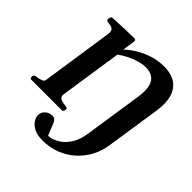

<svg xmlns="http://www.w3.org/2000/svg" viewBox="-241 -890 1312 1312"><g transform="rotate(45 415.0 -234.0)"><path d="M369.1 239.7Q319.8 239.7 288.1 223.1Q256.3 206.5 241.5 183.1Q226.6 159.7 226.6 139.6Q226.6 110.8 248 91.1Q269.5 71.3 302.2 71.3Q314 71.3 324 79.3Q334 87.4 338.9 99.6L376 189.9Q389.2 189.9 415 182.1Q440.9 174.3 470.5 152.6Q500 130.9 524.4 90.8Q548.8 50.8 558.6 -13.7L621.6 -431.2Q629.4 -482.4 625.2 -517.6Q621.1 -552.7 606.4 -574Q591.8 -595.2 568.6 -604.5Q545.4 -613.8 515.6 -613.8Q486.3 -613.8 450 -603Q413.6 -592.3 378.9 -574.7Q344.2 -557.1 318.4 -537.1L250.5 -85.4Q247.6 -64.5 259.8 -54.9Q272 -45.4 289.6 -42.5Q307.1 -39.6 319.3 -38.1Q329.6 -37.1 332.8 -32.7Q335.9 -28.3 334.5 -20Q333 -12.2 330.6 -6.1Q328.1 0 319.8 0H24.4Q16.1 0 12.9 -7.3Q9.8 -14.6 10.7 -20Q13.2 -36.1 29.3 -38.1Q47.9 -40.5 70.6 -46.9Q93.3 -53.2 95.7 -69.3L173.8 -591.3Q178.2 -621.6 166.7 -632.3Q155.3 -643.1 138.4 -645Q121.6 -647 109.9 -650.4Q105 -652.8 102.3 -656.7Q99.6 -660.6 101.1 -669.9Q102.1 -675.8 106 -683.3Q109.9 -690.9 115.7 -691.4Q184.1 -695.3 240 -696.8Q295.9 -698.2 324.2 -698.2Q328.1 -698.2 332.5 -694.3Q336.9 -690.4 335.9 -678.7L322.3 -589.8Q349.6 -616.7 392.1 -643.6Q434.6 -670.4 489 -688.5Q543.5 -706.5 606 -706.5Q631.3 -706.5 659.2 -700.4Q687 -694.3 712.2 -678.7Q737.3 -663.1 755.6 -634.5Q773.9 -606 780.5 -560.8Q787.1 -515.6 777.3 -450.7L718.3 -60.1Q709 2 680.2 56.2Q651.4 110.4 605.7 151.6Q560.1 192.9 500.2 216.3Q440.4 239.7 369.1 239.7Z"/></g></svg>

Font: Gelasio
Style: Italic
Weight: 400
Italic angle: -8.5°
Designer: Eben Sorkin
Foundry: Eben Sorkin
Version: Version 1.008